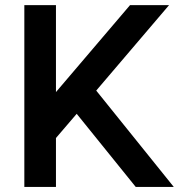

<svg xmlns="http://www.w3.org/2000/svg" viewBox="-20 -739 707 759"><path d="M516.6 0 283.2 -289.1 201.2 -193.4V0H76.2V-718.8H201.2V-375L494.1 -718.8H648.4L360.4 -380.9L667 0Z"/></svg>

Font: Min Sans SemiBold
Style: Regular
Weight: 600
Designer: Jinseong-Kim, NotoSansCJK, Nunito
Foundry: Jinseong-Kim
Version: Version 1.400;Glyphs 3.1.2 (3151)